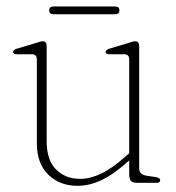

<svg xmlns="http://www.w3.org/2000/svg" viewBox="-20 -578 556 607"><path d="M96.5 -124.5V-389.5Q96.5 -406.5 81 -406.5H33.5Q21.5 -406.5 21.5 -414Q21.5 -420.5 33 -424L93 -442Q100.5 -444.5 106 -446Q111.5 -447.5 115 -447.5Q127.5 -447.5 127.5 -433V-131.5Q127.5 -72 157.2 -42.2Q187 -12.5 234 -12.5Q265 -12.5 300.5 -29.5Q336 -46.5 377.5 -84L388.5 -93.5V-389.5Q388.5 -406.5 373.5 -406.5H326Q314 -406.5 314 -414Q314 -420.5 325.5 -424L385.5 -442Q393 -444.5 398.2 -446Q403.5 -447.5 407 -447.5Q420 -447.5 420 -433V-45.5Q420 -26.5 443 -22.5L473.5 -18Q486.5 -15.5 486.5 -8Q486.5 0 474.5 0H414.5Q399.5 0 394 -5.8Q388.5 -11.5 388.5 -29V-71L387.5 -70Q342 -28.5 302.8 -9.5Q263.5 9.5 225 9.5Q169 9.5 132.8 -25.8Q96.5 -61 96.5 -124.5ZM135.5 -545.5Q135.5 -557.5 149 -557.5H344Q357.5 -557.5 357.5 -545.5Q357.5 -533 344 -533H149Q135.5 -533 135.5 -545.5Z"/></svg>

Font: Fraunces 72pt Soft Thin
Style: Regular
Weight: 100
Version: Version 1.000;[b76b70a41]